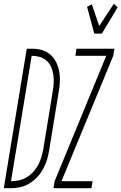

<svg xmlns="http://www.w3.org/2000/svg" viewBox="-57 -992 640 1012"><path d="M-37 0 84 -735H116Q143 -735 168 -727Q193 -719 211.5 -701.5Q230 -684 240.5 -661Q251 -638 255.5 -612Q260 -586 258.5 -559Q257 -532 252 -505L202 -199Q198 -174 190.5 -149.5Q183 -125 170.5 -102Q158 -79 139.5 -59Q121 -39 98 -25Q75 -11 50 -5.5Q25 0 0 0ZM1 -37Q22 -37 43 -41.5Q64 -46 83.5 -57.5Q103 -69 118.5 -86Q134 -103 144.5 -123Q155 -143 161 -163.5Q167 -184 171 -205L221 -511Q225 -533 226 -555Q227 -577 224 -598.5Q221 -620 212.5 -639Q204 -658 188.5 -672Q173 -686 152.5 -692Q132 -698 110 -698ZM440 -815 402 -956 427 -969 466 -855 543 -972 563 -953 480 -815ZM225 0 231 -37 503 -698H340L346 -735H546L540 -698L267 -37H431L425 0Z"/></svg>

Font: Iosevka Extralight Oblique
Style: Regular
Weight: 200
Italic angle: -9°
Monospace: yes
Designer: Belleve Invis
Foundry: Belleve Invis
Version: Version 32.5.0; ttfautohint (v1.8.4)